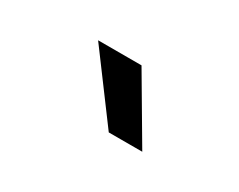

<svg xmlns="http://www.w3.org/2000/svg" viewBox="-38 -925 520 417"><g transform="rotate(30 222.0 -717.0)"><path d="M230 -797.9H121.1L241.2 -636.2H325.2Z"/></g></svg>

Font: FAU Chimera Medium
Style: Regular
Weight: 500
Version: Version 1.002;hotconv 1.0.117;makeotfexe 2.5.65602